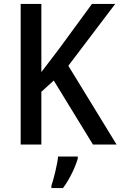

<svg xmlns="http://www.w3.org/2000/svg" viewBox="-20 -734 612 975"><path d="M572 0 327 -400 565 -714H447L280 -486C246 -441 216 -402 190 -368V-714H85V0H190V-268L253 -325L452 0ZM375 71V61H275C271 102 253 174 241 209V221H300C333 177 363 114 375 71Z"/></svg>

Font: Noto Sans Khmer SemiCondensed Medium
Style: Regular
Weight: 500
Width: 4
Designer: Danh Hong and the Monotype Design Team
Foundry: Monotype Imaging Inc.
Version: Version 2.004